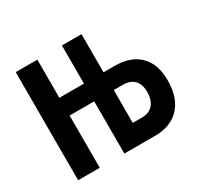

<svg xmlns="http://www.w3.org/2000/svg" viewBox="-118 -657 821 796"><g transform="rotate(-30 293.0 -259.0)"><path d="M351.1 0V-92.8H401.9Q436.5 -92.8 455.3 -114.3Q474.1 -135.7 474.1 -174.8Q474.1 -210.9 455.3 -230.5Q436.5 -250 401.9 -250H341.3V-335H410.6Q487.8 -335 529.8 -293.2Q571.8 -251.5 571.8 -174.8Q571.8 -91.3 529.8 -45.7Q487.8 0 410.6 0ZM43 0V-517.6H146.5V0ZM73.2 -250V-335H293.5V-250ZM264.2 0V-517.6H357.9V-301.3V-276.9V0Z"/></g></svg>

Font: Cascadia Code
Style: Regular
Weight: 400
Designer: Aaron Bell
Foundry: Saja Typeworks
Version: Version 2404.023